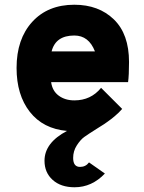

<svg xmlns="http://www.w3.org/2000/svg" viewBox="-20 -543 610 811"><path d="M295 248Q237 248 202.5 217Q168 186 168 136Q168 60 263 10Q162 1 106 -70.5Q50 -142 50 -256Q50 -378 116 -450.5Q182 -523 294 -523Q397 -523 461 -461Q525 -399 525 -281Q525 -225 521 -196H196Q201 -159 228 -139Q255 -119 294 -119Q364 -119 407 -172L496 -83Q489 -75 482 -68Q475 -61 466 -53.5Q457 -46 451.5 -41.5Q446 -37 434.5 -29Q423 -21 419.5 -18.5Q416 -16 402 -7.5Q388 1 387 2Q352 24 336 35.5Q320 47 304.5 71Q289 95 289 124Q289 162 318 162Q342 162 356 143L423 190Q368 248 295 248ZM294 -393Q215 -393 198 -326H381Q355 -393 294 -393Z"/></svg>

Font: Overpass Heavy
Style: Regular
Weight: 900
Designer: Delve Withrington, Thomas Jockin
Foundry: Delve Fonts
Version: Version 3.000;DELV;Overpass